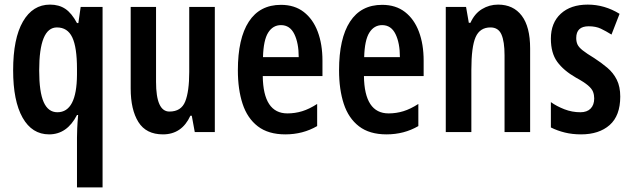

<svg xmlns="http://www.w3.org/2000/svg" viewBox="-20 -573 2737 833"><path d="M314 24Q314 8 315 -16Q316 -40 319 -74H314Q271 10 193 10Q119 10 78 -62.5Q37 -135 37 -268Q37 -406 79.5 -479.5Q122 -553 197 -553Q236 -553 263.5 -534.5Q291 -516 314 -473H320L330 -543H425V240H314ZM229 -86Q313 -86 314 -249V-274Q314 -368 293.5 -411Q273 -454 227 -454Q150 -454 150 -267Q150 -174 169.5 -130Q189 -86 229 -86Z M912 -543V0H825L812 -71H806Q769 10 687 10Q614 10 580.5 -43.5Q547 -97 547 -189V-543H657V-218Q657 -89 715 -89Q766 -89 783.5 -132.5Q801 -176 801 -261V-543Z M1199 -552Q1258 -552 1298 -521Q1338 -490 1358.5 -435.5Q1379 -381 1379 -310V-243H1120Q1122 -81 1227 -81Q1260 -81 1291 -90.5Q1322 -100 1356 -122V-26Q1325 -8 1290.5 1Q1256 10 1218 10Q1144 10 1098.5 -25Q1053 -60 1032.5 -122.5Q1012 -185 1012 -268Q1012 -406 1059.5 -479Q1107 -552 1199 -552ZM1199 -464Q1164 -464 1143.5 -431.5Q1123 -399 1121 -325H1276Q1276 -386 1257 -425Q1238 -464 1199 -464Z M1638 -552Q1697 -552 1737 -521Q1777 -490 1797.5 -435.5Q1818 -381 1818 -310V-243H1559Q1561 -81 1666 -81Q1699 -81 1730 -90.5Q1761 -100 1795 -122V-26Q1764 -8 1729.5 1Q1695 10 1657 10Q1583 10 1537.5 -25Q1492 -60 1471.5 -122.5Q1451 -185 1451 -268Q1451 -406 1498.5 -479Q1546 -552 1638 -552ZM1638 -464Q1603 -464 1582.5 -431.5Q1562 -399 1560 -325H1715Q1715 -386 1696 -425Q1677 -464 1638 -464Z M2141 -553Q2207 -553 2243.5 -505Q2280 -457 2280 -363V0H2169V-333Q2169 -393 2155.5 -423.5Q2142 -454 2108 -454Q2062 -454 2043.5 -412Q2025 -370 2025 -270V0H1914V-543H2002L2014 -474H2021Q2039 -514 2071 -533.5Q2103 -553 2141 -553Z M2671 -154Q2671 -71 2625 -30.5Q2579 10 2501 10Q2463 10 2430.5 2Q2398 -6 2370 -20V-130Q2395 -112 2428.5 -99Q2462 -86 2498 -86Q2527 -86 2542.5 -102Q2558 -118 2558 -146Q2558 -161 2553 -174.5Q2548 -188 2531 -202.5Q2514 -217 2479 -236Q2425 -267 2397.5 -305Q2370 -343 2370 -405Q2370 -474 2413 -513.5Q2456 -553 2530 -553Q2603 -553 2668 -513L2633 -423Q2609 -438 2587 -448.5Q2565 -459 2534 -459Q2480 -459 2480 -408Q2480 -392 2485.5 -380Q2491 -368 2508 -354.5Q2525 -341 2558 -321Q2589 -301 2615 -279Q2641 -257 2656 -227Q2671 -197 2671 -154Z"/></svg>

Font: Noto Sans Sinhala ExtraCondensed SemiBold
Style: Regular
Weight: 600
Width: 2
Designer: Jelle Bosma - Monotype Design Team
Foundry: Monotype Imaging Inc.
Version: Version 2.006; ttfautohint (v1.8.4.7-5d5b)